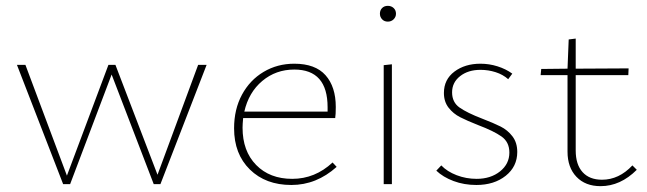

<svg xmlns="http://www.w3.org/2000/svg" viewBox="-20 -630 2215 657"><path d="M687 -408 529 0H506L362 -375L220 0H196L38 -408H67L209 -29L351 -408H375L519 -32L658 -408Z M1132 -59Q1063 3 977 3Q889 3 835 -50Q781 -103 781 -191Q781 -256 808 -306Q835 -356 882 -384Q929 -412 987 -412Q1059 -412 1094 -372.5Q1129 -333 1129 -264Q1129 -238 1127 -226H812Q810 -204 810 -193Q810 -113 856.5 -65.5Q903 -18 980 -18Q1058 -18 1118 -74ZM816 -248H1101V-263Q1101 -392 987 -392Q924 -392 877.5 -353Q831 -314 816 -248Z M1280 -583Q1280 -595 1287.5 -602.5Q1295 -610 1307 -610Q1319 -610 1327 -602.5Q1335 -595 1335 -583Q1335 -572 1327 -564Q1319 -556 1307 -556Q1295 -556 1287.5 -564Q1280 -572 1280 -583ZM1293 -407 1321 -410V0H1293Z M1473 -46 1490 -64Q1510 -43 1542.5 -30.5Q1575 -18 1611 -18Q1659 -18 1691 -43.5Q1723 -69 1723 -108Q1723 -144 1696 -163Q1669 -182 1616 -202Q1578 -217 1554.5 -229Q1531 -241 1515 -261.5Q1499 -282 1499 -312Q1499 -358 1535 -385Q1571 -412 1624 -412Q1654 -412 1682.5 -403Q1711 -394 1733 -378L1719 -359Q1701 -375 1676 -383Q1651 -391 1624 -391Q1582 -391 1554.5 -369.5Q1527 -348 1527 -314Q1527 -280 1552.5 -262Q1578 -244 1630 -224Q1669 -209 1693 -197Q1717 -185 1733.5 -163.5Q1750 -142 1750 -110Q1750 -60 1710.5 -28.5Q1671 3 1610 3Q1568 3 1532 -10.5Q1496 -24 1473 -46Z M2159 -49Q2103 7 2035 7Q1983 7 1952.5 -25Q1922 -57 1922 -111V-373H1830L1832 -394L1922 -395L1926 -495L1950 -498V-395L2131 -396L2130 -373H1950V-115Q1950 -67 1973.5 -41Q1997 -15 2040 -15Q2098 -15 2144 -64Z"/></svg>

Font: Ysabeau Infant Extralight
Style: Regular
Weight: 200
Designer: Christian Thalmann (Catharsis Fonts)
Version: Version 0.003